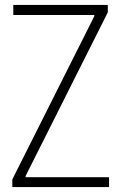

<svg xmlns="http://www.w3.org/2000/svg" viewBox="-20 -760 493 780"><path d="M30 -31 363 -694V-699H34V-740H418V-710L84 -45V-40H423V0H30Z"/></svg>

Font: Encode Sans Compressed
Style: ExtraLight
Weight: 200
Designer: Pablo Impallari, Andres Torresi
Foundry: Pablo Impallari, Andres Torresi
Version: Version 1.000; ttfautohint (v1.00) -l 8 -r 50 -G 200 -x 14 -